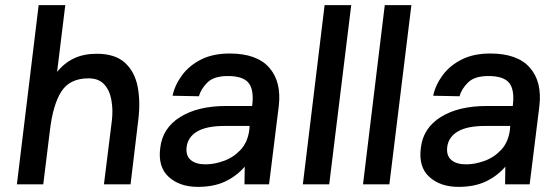

<svg xmlns="http://www.w3.org/2000/svg" viewBox="-20 -720 2175 750"><path d="M417 -249Q422 -292 415 -330Q408 -368 386.5 -391Q365 -414 326 -414Q253 -414 220 -363Q187 -312 175 -211L149 0H46L131 -700H235L203 -439Q231 -474 269 -492Q307 -510 358 -510Q430 -510 468.5 -474.5Q507 -439 518 -380Q529 -321 520 -250L490 0H386Z M753 10Q682 10 639 -29Q596 -68 606 -143Q615 -220 684 -263Q753 -306 864 -306H965Q973 -368 951.5 -395.5Q930 -423 870 -423Q816 -423 790.5 -398Q765 -373 757 -344L654 -346Q663 -388 691 -426Q719 -464 765.5 -487.5Q812 -511 877 -511Q983 -511 1031.5 -456Q1080 -401 1069 -306L1031 0H935L936 -69Q904 -32 859.5 -11Q815 10 753 10ZM783 -78Q817 -78 854.5 -91.5Q892 -105 920 -135Q948 -165 954 -214L955 -228H857Q787 -228 750.5 -206.5Q714 -185 709 -146Q705 -112 725 -95Q745 -78 783 -78Z M1248 -700H1352L1266 0H1163Z M1483 -700H1587L1501 0H1398Z M1771 10Q1700 10 1657 -29Q1614 -68 1624 -143Q1633 -220 1702 -263Q1771 -306 1882 -306H1983Q1991 -368 1969.5 -395.5Q1948 -423 1888 -423Q1834 -423 1808.5 -398Q1783 -373 1775 -344L1672 -346Q1681 -388 1709 -426Q1737 -464 1783.5 -487.5Q1830 -511 1895 -511Q2001 -511 2049.5 -456Q2098 -401 2087 -306L2049 0H1953L1954 -69Q1922 -32 1877.5 -11Q1833 10 1771 10ZM1801 -78Q1835 -78 1872.5 -91.5Q1910 -105 1938 -135Q1966 -165 1972 -214L1973 -228H1875Q1805 -228 1768.5 -206.5Q1732 -185 1727 -146Q1723 -112 1743 -95Q1763 -78 1801 -78Z"/></svg>

Font: Haskoy SemiBold
Style: Italic
Weight: 600
Designer: Ertekin Erdin
Foundry: Ertekin Erdin
Version: Version 2.000; ttfautohint (v1.8.4.7-5d5b)